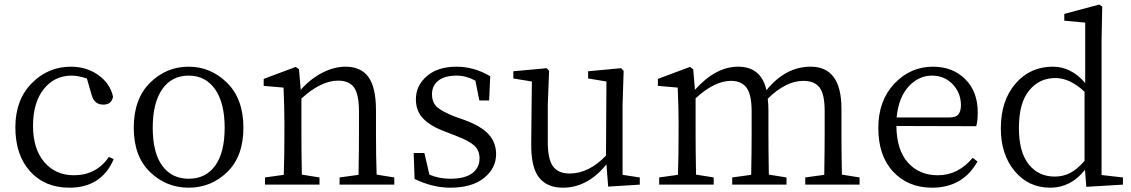

<svg xmlns="http://www.w3.org/2000/svg" viewBox="-20 -827 5068 860"><path d="M467.8 -124 489.3 -114.3Q434.6 13.7 291 13.7Q180.7 13.7 114.7 -59.6Q48.8 -132.8 48.8 -256.8Q48.8 -379.9 122.1 -454.1Q195.3 -528.3 297.9 -528.3Q367.2 -528.3 419.9 -491.2Q472.7 -454.1 486.3 -394.5Q480.5 -358.4 442.4 -358.4Q402.3 -358.4 390.6 -401.4L369.1 -475.6Q329.1 -488.3 300.8 -488.3Q223.6 -488.3 175.8 -427.7Q127.9 -367.2 127.9 -263.7Q127.9 -160.2 178.2 -101.1Q228.5 -42 311.5 -42Q411.1 -42 467.8 -124Z M579.1 -254.9Q579.1 -383.8 651.9 -456.1Q724.6 -528.3 825.2 -528.3Q923.8 -528.3 997.1 -456.1Q1070.3 -383.8 1070.3 -254.9Q1070.3 -127 998 -56.6Q925.8 13.7 825.2 13.7Q724.6 13.7 651.9 -56.6Q579.1 -127 579.1 -254.9ZM825.2 -488.3Q749 -488.3 706.5 -427.2Q664.1 -366.2 664.1 -254.9Q664.1 -143.6 706.5 -85Q749 -26.4 825.2 -26.4Q901.4 -26.4 943.8 -85Q986.3 -143.6 986.3 -254.9Q986.3 -366.2 943.4 -427.2Q900.4 -488.3 825.2 -488.3Z M1667 -44.9 1746.1 -32.2V0H1501V-32.2L1585.9 -43.9Q1587.9 -153.3 1587.9 -227.5V-328.1Q1587.9 -404.3 1565.9 -435.1Q1543.9 -465.8 1494.1 -465.8Q1418 -465.8 1330.1 -385.7V-227.5Q1330.1 -154.3 1332 -44.9L1411.1 -32.2V0H1167V-32.2L1251 -43.9Q1253.9 -127 1253.9 -227.5V-283.2Q1253.9 -340.8 1250 -434.6L1161.1 -442.4V-473.6L1304.7 -527.3L1319.3 -516.6L1327.1 -424.8Q1370.1 -473.6 1423.3 -501Q1476.6 -528.3 1527.3 -528.3Q1596.7 -528.3 1630.4 -481.9Q1664.1 -435.5 1664.1 -332V-227.5Q1664.1 -127 1667 -44.9Z M2017.6 -304.7 2056.6 -291Q2134.8 -262.7 2168.5 -225.6Q2202.1 -188.5 2202.1 -136.7Q2202.1 -73.2 2147.9 -29.8Q2093.8 13.7 1997.1 13.7Q1918 13.7 1836.9 -25.4L1833 -141.6H1880.9L1903.3 -44.9Q1946.3 -26.4 1997.1 -26.4Q2061.5 -26.4 2094.7 -50.8Q2127.9 -75.2 2127.9 -117.2Q2127.9 -153.3 2104.5 -174.8Q2081.1 -196.3 2024.4 -217.8L1974.6 -237.3Q1910.2 -260.7 1876.5 -294.9Q1842.8 -329.1 1842.8 -381.8Q1842.8 -443.4 1891.6 -485.8Q1940.4 -528.3 2025.4 -528.3Q2103.5 -528.3 2175.8 -485.4L2170.9 -377H2127L2109.4 -465.8Q2067.4 -488.3 2025.4 -488.3Q1971.7 -488.3 1943.4 -465.8Q1915 -443.4 1915 -405.3Q1915 -368.2 1937.5 -347.7Q1960 -327.1 2017.6 -304.7Z M2768.6 -43.9 2845.7 -32.2V0L2704.1 8.8L2696.3 -90.8Q2612.3 13.7 2501 13.7Q2430.7 13.7 2394.5 -31.7Q2358.4 -77.1 2359.4 -183.6L2362.3 -461.9L2279.3 -475.6V-507.8L2428.7 -521.5L2439.5 -509.8L2433.6 -358.4V-190.4Q2433.6 -114.3 2457 -82Q2480.5 -49.8 2531.2 -49.8Q2617.2 -49.8 2694.3 -129.9L2696.3 -461.9L2614.3 -475.6V-507.8L2761.7 -521.5L2773.4 -509.8L2768.6 -358.4Z M3751 -44.9 3830.1 -32.2V0H3586.9V-32.2L3671.9 -43.9Q3673.8 -155.3 3673.8 -227.5V-330.1Q3673.8 -405.3 3650.9 -435.1Q3627.9 -464.8 3578.1 -464.8Q3500 -464.8 3418.9 -384.8Q3421.9 -361.3 3421.9 -332V-227.5Q3421.9 -154.3 3423.8 -44.9L3502.9 -32.2V0H3259.8V-32.2L3344.7 -43.9Q3346.7 -153.3 3346.7 -227.5V-328.1Q3346.7 -402.3 3324.2 -433.6Q3301.8 -464.8 3253.9 -464.8Q3180.7 -464.8 3095.7 -386.7V-227.5Q3095.7 -154.3 3097.7 -44.9L3176.8 -32.2V0H2932.6V-32.2L3016.6 -43.9Q3019.5 -127 3019.5 -227.5V-283.2Q3019.5 -342.8 3015.6 -434.6L2926.8 -442.4V-473.6L3070.3 -527.3L3085 -516.6L3092.8 -424.8Q3185.5 -528.3 3286.1 -528.3Q3389.6 -528.3 3413.1 -422.9Q3498 -528.3 3611.3 -528.3Q3749 -528.3 3749 -339.8V-227.5Q3749 -154.3 3751 -44.9Z M3996.1 -300.8H4230.5Q4261.7 -300.8 4272.9 -314.9Q4284.2 -329.1 4284.2 -355.5Q4284.2 -410.2 4247.6 -449.2Q4210.9 -488.3 4154.3 -488.3Q4094.7 -488.3 4049.8 -439.5Q4004.9 -390.6 3996.1 -300.8ZM4352.5 -261.7 3995.1 -262.7Q3996.1 -155.3 4046.9 -98.6Q4097.7 -42 4180.7 -42Q4271.5 -42 4336.9 -120.1L4358.4 -103.5Q4292 13.7 4155.3 13.7Q4047.9 13.7 3981 -57.6Q3914.1 -128.9 3914.1 -253.9Q3914.1 -376 3985.8 -452.1Q4057.6 -528.3 4159.2 -528.3Q4247.1 -528.3 4303.2 -472.7Q4359.4 -417 4359.4 -324.2Q4359.4 -282.2 4352.5 -261.7Z M4837.9 -106.4V-416Q4772.5 -477.5 4707 -477.5Q4635.7 -477.5 4589.8 -421.9Q4543.9 -366.2 4543.9 -253.9Q4543.9 -145.5 4587.9 -90.8Q4631.8 -36.1 4704.1 -36.1Q4742.2 -36.1 4773.4 -52.2Q4804.7 -68.4 4837.9 -106.4ZM4914.1 -43 5009.8 -32.2V0L4845.7 9.8L4839.8 -66.4Q4776.4 13.7 4684.6 13.7Q4586.9 13.7 4524.9 -60.5Q4462.9 -134.8 4462.9 -252Q4462.9 -376 4528.3 -452.1Q4593.8 -528.3 4695.3 -528.3Q4778.3 -528.3 4840.8 -455.1V-725.6L4747.1 -734.4V-764.6L4903.3 -806.6L4917 -797.9L4914.1 -644.5Z"/></svg>

Font: Bpmf Zihi Serif Regular
Style: Regular
Weight: 400
Foundry: But Ko
Version: Version 1.320